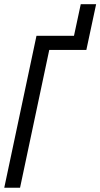

<svg xmlns="http://www.w3.org/2000/svg" viewBox="-20 -882 472 902"><path d="M0 0 151.4 -713.9H327.6L359.4 -862.3H431.6L385.7 -647.5H211.4L74.2 0Z"/></svg>

Font: Open Sans Condensed
Style: Italic
Weight: 400
Width: 3
Italic angle: -12°
Designer: Monotype Design Team
Foundry: Monotype Imaging Inc.
Version: Version 3.000